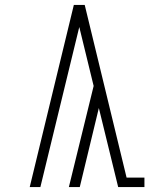

<svg xmlns="http://www.w3.org/2000/svg" viewBox="-20 -755 640 775"><path d="M100 0 278 -735H322L491 -38H563V0H457L379 -319L302 0H258L358 -408L300 -646L143 0Z"/></svg>

Font: Iosevka Etoile Extralight
Style: Regular
Weight: 200
Designer: Belleve Invis
Foundry: Belleve Invis
Version: Version 22.1.2; ttfautohint (v1.8.4)